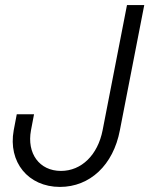

<svg xmlns="http://www.w3.org/2000/svg" viewBox="-20 -720 588 756"><path d="M216 16C334 16 426 -70 452 -207L548 -700H480L384 -207C365 -110 301 -47 220 -47C135 -47 85 -116 102 -207L114 -270H46L34 -207C11 -82 91 16 216 16Z"/></svg>

Font: Uncut Sans Book Italic
Style: Regular
Weight: 350
Italic angle: -11°
Designer: Kasper Nordkvist
Foundry: UNCUT.wtf
Version: Version 1.304;Glyphs 3.2 (3246)